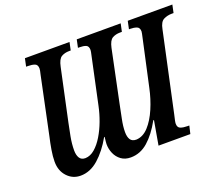

<svg xmlns="http://www.w3.org/2000/svg" viewBox="-119 -888 1235 1072"><g transform="rotate(-20 498.5 -352.5)"><path d="M190 9Q143 9 111 -25.5Q79 -60 79 -114Q79 -145 85.5 -183.5Q92 -222 100 -256L172 -599Q178 -622 178 -632Q178 -655 162 -661Q146 -667 122 -667H111L121 -714H386L376 -667H367Q340 -667 320.5 -655.5Q301 -644 292 -600L226 -292Q219 -259 211 -217Q203 -175 203 -136Q203 -108 213.5 -91Q224 -74 248 -74Q278 -75 304.5 -98Q331 -121 353 -157.5Q375 -194 391 -237Q407 -280 416 -323L475 -599Q481 -624 481 -632Q481 -655 466.5 -661Q452 -667 429 -667H419L429 -714H690L680 -667H669Q643 -667 623.5 -656Q604 -645 595 -603L530 -291Q523 -255 514 -212Q505 -169 505 -135Q505 -106 515.5 -90Q526 -74 551 -74Q591 -76 623.5 -111.5Q656 -147 680 -203Q704 -259 717 -321L778 -600Q780 -610 782 -618.5Q784 -627 784 -632Q784 -655 767.5 -661Q751 -667 729 -667H722L732 -714H997L987 -667H976Q950 -667 928 -656Q906 -645 898 -603L797 -134Q792 -113 789.5 -101Q787 -89 787 -82Q787 -59 803.5 -53Q820 -47 845 -47H855L844 0H655L680 -143H676Q637 -72 591 -31.5Q545 9 488 9Q454 9 431 -8Q408 -25 396.5 -51.5Q385 -78 385 -107Q385 -113 386 -121.5Q387 -130 389 -149H386Q346 -78 296.5 -34.5Q247 9 190 9Z"/></g></svg>

Font: Noto Serif ExtraCondensed SemiBold
Style: Italic
Weight: 600
Width: 2
Italic angle: -12°
Designer: Monotype Design Team
Foundry: Monotype Imaging Inc.
Version: Version 2.013